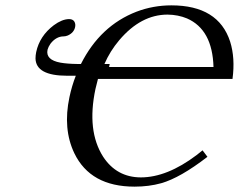

<svg xmlns="http://www.w3.org/2000/svg" viewBox="-20 -678 883 710"><path d="M729 -122.1 747.1 -98.1Q646.5 -20.5 576.2 -0.5Q530.8 12.2 477.5 12.2Q314.5 12.2 254.9 -111.3Q211.9 -201.2 236.8 -318.8Q245.6 -360.4 260.3 -397.9H228.5Q112.8 -397.9 111.3 -461.9Q111.3 -473.1 113.8 -485.4Q126.5 -544.9 178.7 -584.5Q209 -606.9 234.9 -607.4Q255.4 -607.4 258.3 -588.4Q258.8 -583 257.8 -578.1Q253.4 -557.1 231 -546.9Q222.7 -543.5 215.8 -543.5Q187.5 -543.5 166.5 -516.1Q158.7 -504.9 155.8 -494.1Q147.9 -456.5 203.6 -446.3Q228.5 -441.9 265.6 -441.4H279.3Q350.6 -583 484.9 -634.8Q546.4 -658.2 613.8 -658.2Q787.6 -658.2 831.1 -523.9Q850.1 -463.4 839.8 -386.2H342.3Q338.9 -374 333 -349.1Q300.3 -194.3 361.3 -98.6Q411.1 -22.5 500.5 -22Q597.7 -22 707 -104.5Q717.8 -112.8 729 -122.1ZM769.5 -430.2Q765.6 -568.8 671.4 -609.9Q638.7 -623.5 599.6 -624Q501 -624 420.9 -529.3Q386.7 -488.8 366.2 -441.4H385.7L383.3 -430.2Z"/></svg>

Font: Linux Libertine Display Slanted O
Style: Slanted
Weight: 400
Designer: Philipp H. Poll
Foundry: Philipp H. Poll
Version: Version 5.0.9